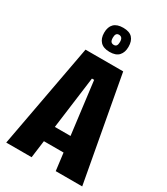

<svg xmlns="http://www.w3.org/2000/svg" viewBox="-211 -962 920 1055"><g transform="rotate(30 249.0 -434.0)"><path d="M8 0 130 -660H369L490 0H322L254 -540H240L169 0ZM124 -110V-208H382V-110ZM250 -715Q211 -715 191.5 -735.5Q172 -756 172 -792Q172 -829 191.5 -848.5Q211 -868 250 -868Q290 -868 308.5 -848Q327 -828 327 -791Q327 -756 308.5 -735.5Q290 -715 250 -715ZM251 -760Q263 -760 268 -768Q273 -776 273 -791Q273 -808 266.5 -815.5Q260 -823 249 -823Q237 -823 232 -815Q227 -807 227 -793Q227 -774 233.5 -767Q240 -760 251 -760Z"/></g></svg>

Font: Bricolage Grotesque 24pt Condensed ExtraBold
Style: Regular
Weight: 800
Width: 3
Designer: Mathieu Triay
Foundry: Atelier Triay
Version: Version 1.001;gftools[0.9.33.dev8+g029e19f]